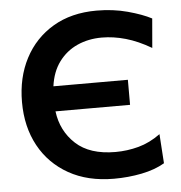

<svg xmlns="http://www.w3.org/2000/svg" viewBox="-53 -777 793 840"><g transform="rotate(-5 344.0 -357.0)"><path d="M414.5 12.5Q299.5 12.5 216 -34.5Q132.5 -81.5 87.2 -164.5Q42 -247.5 42 -356.5Q42 -464 85.8 -547.8Q129.5 -631.5 210 -679.2Q290.5 -727 401.5 -727Q474 -727 537.8 -709.8Q601.5 -692.5 641.5 -671.5L630.5 -543Q572.5 -577 519 -592.2Q465.5 -607.5 414 -607.5Q355 -607.5 306.2 -585.5Q257.5 -563.5 225.5 -520.2Q193.5 -477 185 -413.5H512V-303.5H184.5Q195.5 -216.5 256.8 -160Q318 -103.5 431 -103.5Q482.5 -103.5 532.5 -117Q582.5 -130.5 629 -164.5L637.5 -36Q595 -11 536 0.8Q477 12.5 414.5 12.5Z"/></g></svg>

Font: Heraclito SemiBold
Style: Regular
Weight: 600
Designer: Kostas Bartsokas (font) & Cristiano Sobral (main changes)
Foundry: Kostas Bartsokas (font) & Cristiano Sobral (main changes)
Version: Version 1.00;July 8, 2020;FontCreator 13.0.0.2655 64-bit